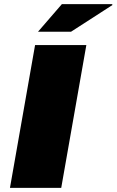

<svg xmlns="http://www.w3.org/2000/svg" viewBox="-20 -905 562 925"><path d="M28 0 149 -688H396L275 0ZM163 -752 278 -885H520L522 -881L322 -752Z"/></svg>

Font: Archivo Expanded Black
Style: Italic
Weight: 900
Width: 7
Italic angle: -10°
Designer: Hector Gatti
Foundry: Omnibus-Type
Version: Version 2.001